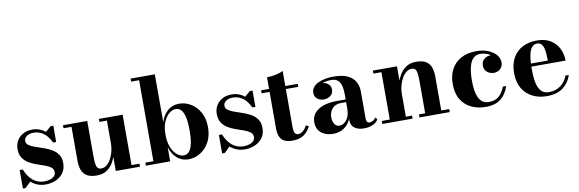

<svg xmlns="http://www.w3.org/2000/svg" viewBox="-53 -1185 4911 1629"><g transform="rotate(-10 2403.0 -370.0)"><path d="M39.5 10V-149H66.5Q82.5 -108.5 106.2 -79Q130 -49.5 161 -33.8Q192 -18 229 -18Q257 -18 279.8 -25.2Q302.5 -32.5 316 -46.8Q329.5 -61 329.5 -82Q329.5 -107 309.5 -122.2Q289.5 -137.5 258 -148.8Q226.5 -160 191 -172Q155.5 -184 124 -202.5Q92.5 -221 72.5 -250.8Q52.5 -280.5 52.5 -327.5Q52.5 -367 71 -399Q89.5 -431 123.8 -450Q158 -469 205 -469Q238.5 -469 266.2 -458.2Q294 -447.5 316 -429.5L362.5 -470H386V-330H359.5Q346.5 -359 326 -384.2Q305.5 -409.5 276 -425.2Q246.5 -441 206 -441Q186 -441 168.2 -434Q150.5 -427 139.5 -414.2Q128.5 -401.5 128.5 -384Q128.5 -361 149.2 -346.5Q170 -332 202.5 -320.8Q235 -309.5 271.5 -297.2Q308 -285 340.5 -266.5Q373 -248 393.5 -218.8Q414 -189.5 414 -144.5Q414 -92.5 388.5 -58.2Q363 -24 322.5 -7Q282 10 237 10Q200 10 168.2 -2.2Q136.5 -14.5 111 -37L62.5 10Z M678.5 10Q621.5 10 590.8 -9.8Q560 -29.5 548.2 -63.5Q536.5 -97.5 536.5 -141V-434H467.5V-460H676.5V-157Q676.5 -115 680.2 -89.8Q684 -64.5 694.5 -53.2Q705 -42 725 -42Q750 -42 771.2 -59.2Q792.5 -76.5 808.2 -104.8Q824 -133 832.8 -167.5Q841.5 -202 841.5 -236.5L860.5 -237Q860.5 -202 851.8 -159.2Q843 -116.5 822.2 -78Q801.5 -39.5 766.2 -14.8Q731 10 678.5 10ZM841.5 0V-434H776.5V-460H981.5V-26H1050V0Z M1468.5 10Q1411 10 1370.2 -25.2Q1329.5 -60.5 1310 -121.5V0H1101V-26H1170V-724H1101V-750H1310V-338Q1329.5 -399 1370.2 -434Q1411 -469 1468.5 -469Q1521.5 -469 1569 -440.5Q1616.5 -412 1646.5 -358.5Q1676.5 -305 1676.5 -230Q1676.5 -155 1646.5 -101.2Q1616.5 -47.5 1569 -18.8Q1521.5 10 1468.5 10ZM1432.5 -29.5Q1460 -29.5 1479 -50.2Q1498 -71 1508 -115.2Q1518 -159.5 1518 -230Q1518 -300.5 1508 -344.5Q1498 -388.5 1479 -408.8Q1460 -429 1432.5 -429Q1404 -429 1375.5 -405.8Q1347 -382.5 1328.5 -338.2Q1310 -294 1310 -230Q1310 -166 1328.5 -121Q1347 -76 1375.5 -52.8Q1404 -29.5 1432.5 -29.5Z M1756 10V-149H1783Q1799 -108.5 1822.8 -79Q1846.5 -49.5 1877.5 -33.8Q1908.5 -18 1945.5 -18Q1973.5 -18 1996.2 -25.2Q2019 -32.5 2032.5 -46.8Q2046 -61 2046 -82Q2046 -107 2026 -122.2Q2006 -137.5 1974.5 -148.8Q1943 -160 1907.5 -172Q1872 -184 1840.5 -202.5Q1809 -221 1789 -250.8Q1769 -280.5 1769 -327.5Q1769 -367 1787.5 -399Q1806 -431 1840.2 -450Q1874.5 -469 1921.5 -469Q1955 -469 1982.8 -458.2Q2010.5 -447.5 2032.5 -429.5L2079 -470H2102.5V-330H2076Q2063 -359 2042.5 -384.2Q2022 -409.5 1992.5 -425.2Q1963 -441 1922.5 -441Q1902.5 -441 1884.8 -434Q1867 -427 1856 -414.2Q1845 -401.5 1845 -384Q1845 -361 1865.8 -346.5Q1886.5 -332 1919 -320.8Q1951.5 -309.5 1988 -297.2Q2024.5 -285 2057 -266.5Q2089.5 -248 2110 -218.8Q2130.5 -189.5 2130.5 -144.5Q2130.5 -92.5 2105 -58.2Q2079.5 -24 2039 -7Q1998.5 10 1953.5 10Q1916.5 10 1884.8 -2.2Q1853 -14.5 1827.5 -37L1779 10Z M2363.5 7Q2315 7 2289 -9.2Q2263 -25.5 2253 -53.5Q2243 -81.5 2243 -116.5V-560Q2277 -560 2316.8 -567.8Q2356.5 -575.5 2383 -590V-107.5Q2383 -70 2391.8 -54.8Q2400.5 -39.5 2422 -39.5Q2443 -39.5 2463 -56.2Q2483 -73 2496.5 -101.5L2520 -89Q2500.5 -46.5 2463 -19.8Q2425.5 7 2363.5 7ZM2174.5 -434V-460H2490V-434Z M2978.5 10Q2946.5 10 2921.5 0.2Q2896.5 -9.5 2882 -29.2Q2867.5 -49 2867.5 -79.5V-304.5Q2867.5 -340.5 2860.5 -372.2Q2853.5 -404 2833.2 -423.5Q2813 -443 2773 -443Q2753 -443 2730 -438.8Q2707 -434.5 2686.5 -424.8Q2666 -415 2652.8 -399.5Q2639.5 -384 2639.5 -361H2607.5Q2607.5 -392.5 2631 -411.8Q2654.5 -431 2686 -431Q2718.5 -431 2743.2 -413.5Q2768 -396 2768 -363Q2768 -327.5 2742.8 -309.2Q2717.5 -291 2686 -291Q2651.5 -291 2629 -309.8Q2606.5 -328.5 2606.5 -361Q2606.5 -389 2623 -409.2Q2639.5 -429.5 2667 -442.5Q2694.5 -455.5 2728.2 -461.8Q2762 -468 2796 -468Q2872.5 -468 2918.5 -446.8Q2964.5 -425.5 2985.2 -388.5Q3006 -351.5 3006 -304.5V-71.5Q3006 -54.5 3012 -43Q3018 -31.5 3036.5 -31.5Q3047.5 -31.5 3063 -39.8Q3078.5 -48 3087.5 -64.5L3103 -47Q3089 -20.5 3056.2 -5.2Q3023.5 10 2978.5 10ZM2714 10Q2649 10 2610.2 -23.2Q2571.5 -56.5 2571.5 -113.5Q2571.5 -180.5 2629.8 -219.8Q2688 -259 2794.5 -259H2914V-236H2826Q2788 -236 2764.8 -220Q2741.5 -204 2731 -180Q2720.5 -156 2720.5 -131Q2720.5 -107 2727.2 -88.5Q2734 -70 2747 -59.5Q2760 -49 2779.5 -49Q2800 -49 2820.2 -63.2Q2840.5 -77.5 2854 -107Q2867.5 -136.5 2867.5 -182.5H2884Q2884 -124.5 2862.8 -81.2Q2841.5 -38 2803.2 -14Q2765 10 2714 10Z M3345 -460V-26H3398V0H3137.5V-26H3206.5V-434H3137.5V-460ZM3650 -319.5V-26H3718.5V0H3458V-26H3511.5V-303Q3511.5 -345 3507.8 -370.2Q3504 -395.5 3493.8 -406.8Q3483.5 -418 3463 -418Q3438 -418 3416.5 -400.8Q3395 -383.5 3379 -355.2Q3363 -327 3354 -292.8Q3345 -258.5 3345 -223.5L3325 -223Q3325 -258 3334.5 -300.5Q3344 -343 3365.2 -381.5Q3386.5 -420 3422 -445Q3457.5 -470 3509 -470Q3566 -470 3596.2 -450.5Q3626.5 -431 3638.2 -397Q3650 -363 3650 -319.5Z M4028 10Q3960 10 3904.8 -16.2Q3849.5 -42.5 3817 -95.8Q3784.5 -149 3784.5 -230Q3784.5 -301.5 3813 -355.5Q3841.5 -409.5 3896.2 -439.8Q3951 -470 4029 -470Q4087.5 -470 4131.5 -451.8Q4175.5 -433.5 4200 -404.2Q4224.5 -375 4224.5 -340.5Q4224.5 -304.5 4201.2 -283.5Q4178 -262.5 4145.5 -262.5Q4127 -262.5 4108 -270.8Q4089 -279 4076.2 -296.2Q4063.5 -313.5 4063.5 -339.5Q4063.5 -375.5 4088.5 -395.2Q4113.5 -415 4145.5 -415Q4176.5 -415 4200 -395.8Q4223.5 -376.5 4223.5 -340.5H4197.5Q4197.5 -363 4184.5 -381.5Q4171.5 -400 4150.5 -413.5Q4129.5 -427 4105.5 -434.2Q4081.5 -441.5 4059 -441.5Q4023.5 -441.5 4002 -422Q3980.5 -402.5 3969.2 -371Q3958 -339.5 3954 -302.5Q3950 -265.5 3950 -230Q3950 -187 3955.2 -150Q3960.5 -113 3973 -85.2Q3985.5 -57.5 4007.5 -42Q4029.5 -26.5 4062.5 -26.5Q4100.5 -26.5 4126.8 -40.8Q4153 -55 4170.8 -79.5Q4188.5 -104 4200 -134.5H4228Q4208.5 -69.5 4160.8 -29.8Q4113 10 4028 10Z M4554.5 10Q4485.5 10 4431 -17.8Q4376.5 -45.5 4345 -99Q4313.5 -152.5 4313.5 -230Q4313.5 -307.5 4343.5 -361Q4373.5 -414.5 4426.8 -442.2Q4480 -470 4549.5 -470Q4622.5 -470 4669.8 -440Q4717 -410 4739.8 -362Q4762.5 -314 4762.5 -259.5H4380V-286H4614Q4613.5 -314.5 4611.8 -342.5Q4610 -370.5 4604 -393.5Q4598 -416.5 4585 -430.2Q4572 -444 4549.5 -444Q4524.5 -444 4508.5 -428.2Q4492.5 -412.5 4483.5 -384.8Q4474.5 -357 4470.8 -320Q4467 -283 4467 -240Q4467 -191.5 4471.8 -151.2Q4476.5 -111 4488.8 -81.8Q4501 -52.5 4522.8 -36.5Q4544.5 -20.5 4578 -20.5Q4638.5 -20.5 4679.8 -52.5Q4721 -84.5 4739.5 -134.5H4768Q4748.5 -72.5 4696.5 -31.2Q4644.5 10 4554.5 10Z"/></g></svg>

Font: Bodoni Moda 9pt
Style: Bold
Weight: 700
Designer: Owen Earl
Foundry: indestructible type
Version: Version 2.005